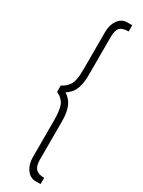

<svg xmlns="http://www.w3.org/2000/svg" viewBox="-302 -948 922 1238"><g transform="rotate(30 159.0 -328.5)"><path d="M232.4 262.7Q192.4 262.7 166.3 226.6Q140.1 190.4 140.1 137.7V-134.8Q140.1 -209 126.2 -245.8Q112.3 -282.7 64.9 -306.2V-352.5Q85.4 -362.8 99.4 -376Q113.3 -389.2 121.3 -403.1Q129.4 -417 133.5 -437.5Q137.7 -458 138.9 -476.6Q140.1 -495.1 140.1 -523.9V-794.9Q140.1 -848.6 166.3 -884.3Q192.4 -919.9 232.4 -919.9H270V-873.5Q224.1 -873.5 205.8 -853.8Q187.5 -834 187.5 -785.2V-508.8Q187.5 -478 185.1 -456.3Q182.6 -434.6 175.5 -410.2Q168.5 -385.7 153.1 -365.7Q137.7 -345.7 113.8 -330.1Q137.7 -314 153.1 -293.7Q168.5 -273.4 175.5 -249Q182.6 -224.6 185.1 -202.6Q187.5 -180.7 187.5 -149.9V129.9Q187.5 174.3 206.5 195.3Q225.6 216.3 270 216.3V262.7Z"/></g></svg>

Font: Now Alt Light
Style: Regular
Weight: 300
Designer: Alfredo Marco Pradil
Foundry: Alfredo Marco Pradil
Version: Version 1.002;PS 001.002;hotconv 1.0.88;makeotf.lib2.5.64775